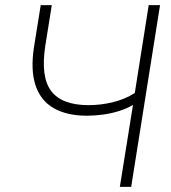

<svg xmlns="http://www.w3.org/2000/svg" viewBox="-20 -725 665 745"><path d="M445 0 496 -318Q473 -304 443 -294.5Q413 -285 380.5 -280.5Q348 -276 317 -276Q240 -276 189 -305Q138 -334 118 -393.5Q98 -453 112 -543L138 -705H181L156 -549Q137 -427 178.5 -372Q220 -317 324 -317Q370 -317 416.5 -328Q463 -339 503 -364L557 -705H601L489 0Z"/></svg>

Font: Nunito Sans 10pt SemiCondensed ExtraLight
Style: Italic
Weight: 250
Width: 4
Italic angle: -9°
Designer: Vernon Adams
Foundry: Vernon Adams
Version: Version 3.101;gftools[0.9.27]